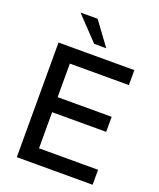

<svg xmlns="http://www.w3.org/2000/svg" viewBox="-162 -999 906 1097"><g transform="rotate(20 291.0 -450.5)"><path d="M75 0V-697H536V-606H177V-402H505.5V-310.5H177V-91H536V0ZM134.5 -901H238.5L342.5 -759.5H269Z"/></g></svg>

Font: HK Grotesk Medium
Style: Regular
Weight: 500
Designer: Alfredo Marco Pradil
Foundry: Hanken Design Co.
Version: Version 3.001;FEAKit 1.0